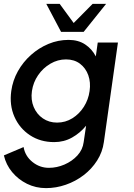

<svg xmlns="http://www.w3.org/2000/svg" viewBox="-63 -719 688 989"><path d="M440.5 -500H544.5L472 13Q465 64.5 437.2 108Q409.5 151.5 368 183.2Q326.5 215 276.2 232.5Q226 250 174 250Q121.5 250 76.2 227.8Q31 205.5 -0.5 167.5Q-32 129.5 -43 81.5L58.5 38.5Q66.5 85 104 115.2Q141.5 145.5 189 145.5Q230 145.5 269.2 128.5Q308.5 111.5 335.8 81.8Q363 52 368 13L380.5 -71.5Q350 -34 308.2 -10.5Q266.5 13 216 13Q145 13 91.2 -22.5Q37.5 -58 11.2 -117.8Q-15 -177.5 -5 -250Q2.5 -304.5 29.2 -352.2Q56 -400 96.8 -436.2Q137.5 -472.5 187 -493Q236.5 -513.5 290 -513.5Q340.5 -513.5 375.8 -490Q411 -466.5 430.5 -428.5ZM231 -87.5Q274 -87.5 309.8 -109.8Q345.5 -132 369 -169Q392.5 -206 398.5 -250Q405 -294.5 391.8 -331.5Q378.5 -368.5 349 -390.8Q319.5 -413 277 -413Q234.5 -413 196.8 -391Q159 -369 133.5 -332Q108 -295 101.5 -250Q95 -205 110.5 -168Q126 -131 157.8 -109.2Q189.5 -87.5 231 -87.5ZM251.5 -555 175.5 -699H244.5L316.5 -600.5L414 -699H483.5L368 -555Z"/></svg>

Font: Urbanist SemiBold
Style: Italic
Weight: 600
Italic angle: -8°
Designer: Corey Hu
Foundry: Corey Hu
Version: Version 1.321; ttfautohint (v1.8.4.7-5d5b)